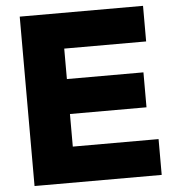

<svg xmlns="http://www.w3.org/2000/svg" viewBox="-55 -791 817 892"><g transform="rotate(-5 354.0 -345.0)"><path d="M70 50V-740H645V-574H263V-432H620V-269H263V-117H663V50Z"/></g></svg>

Font: OA Gothic ExtraBold
Style: Regular
Weight: 800
Designer: Choi Chi-young, Lee Jaesang, Lee Juhyun, Han Dohee
Foundry: DDUNGSANG CORP.
Version: Version 1.000;Build 20210203